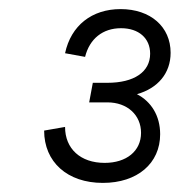

<svg xmlns="http://www.w3.org/2000/svg" viewBox="-20 -758 395 422"><path d="M206 -356C282 -356 332 -399 332 -463C332 -504 312 -535 281 -551C327 -564 355 -597 355 -642C355 -699 311 -738 245 -738C182 -738 136 -702 123 -641L167 -633C177 -673 206 -696 246 -696C285 -696 310 -674 310 -640C310 -600 275 -576 216 -576H184L176 -533H216C260 -533 290 -505 290 -466C290 -426 258 -400 210 -400C157 -400 123 -431 123 -479L77 -471C77 -402 128 -356 206 -356Z"/></svg>

Font: Uncut Sans Light Italic
Style: Regular
Weight: 300
Italic angle: -11°
Designer: Kasper Nordkvist
Foundry: UNCUT.wtf
Version: Version 1.304;Glyphs 3.2 (3246)